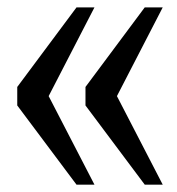

<svg xmlns="http://www.w3.org/2000/svg" viewBox="-20 -502 482 522"><path d="M188 0 26.9 -215.3V-265.6L188 -481.9H236.8L112.3 -240.7L236.8 0ZM373.5 0 212.4 -215.3V-265.6L373.5 -481.9H422.4L297.9 -240.7L422.4 0Z"/></svg>

Font: Eeyek
Style: Regular
Weight: 400
Designer: Pravabati Chingangbam and Tabish
Foundry: SIL International
Version: Version 2.000